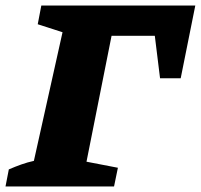

<svg xmlns="http://www.w3.org/2000/svg" viewBox="-55 -677 729 697"><path d="M654 -657 601 -393H526L507 -547H350L259 -90L373 -68L359 0H-35L-23 -62Q0 -72 22.5 -80Q45 -88 68 -93L172 -560L82 -589L95 -657Z"/></svg>

Font: Piazzolla SC ExtraBold
Style: Italic
Weight: 800
Italic angle: -11.3°
Designer: Juan Pablo del Peral
Foundry: Huerta Tipografica
Version: Version 1.330